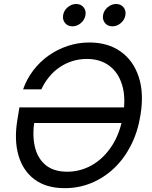

<svg xmlns="http://www.w3.org/2000/svg" viewBox="-20 -956 779 986"><path d="M312.5 10.3Q217.8 10.3 157.7 -34.4Q97.7 -79.1 75 -157.5Q52.2 -235.8 68.8 -337.9L79.6 -404.3H640.1L627 -324.2H127.4L157.7 -340.8Q145 -263.2 158.9 -202.9Q172.9 -142.6 214.4 -108.4Q255.9 -74.2 325.2 -74.2Q393.6 -74.2 453.4 -108.6Q513.2 -143.1 555.2 -208Q597.2 -272.9 611.8 -363.3Q627 -454.6 607.2 -519.5Q587.4 -584.5 540.5 -618.9Q493.7 -653.3 426.3 -653.3Q386.7 -653.3 351.3 -642.1Q315.9 -630.9 285.9 -610.4Q255.9 -589.8 232.2 -561Q208.5 -532.2 192.4 -497.1H98.6Q117.2 -550.3 150.9 -594.5Q184.6 -638.7 229.7 -670.7Q274.9 -702.6 328.1 -720.2Q381.3 -737.8 439 -737.8Q533.7 -737.8 599.1 -691.7Q664.6 -645.5 692.4 -561.3Q720.2 -477.1 701.2 -363.8Q687.5 -278.3 652.3 -209.5Q617.2 -140.6 565.2 -91.6Q513.2 -42.5 449 -16.1Q384.8 10.3 312.5 10.3ZM557.1 -820.8Q533.2 -820.8 519.3 -837.6Q505.4 -854.5 509.3 -878.4Q513.2 -902.3 533 -918.9Q552.7 -935.5 576.2 -935.5Q600.1 -935.5 614 -918.9Q627.9 -902.3 624 -878.4Q620.1 -854.5 600.6 -837.6Q581.1 -820.8 557.1 -820.8ZM352.1 -820.8Q328.1 -820.8 314.2 -837.6Q300.3 -854.5 304.2 -878.4Q308.1 -902.3 327.9 -918.9Q347.7 -935.5 371.1 -935.5Q395 -935.5 408.9 -918.9Q422.9 -902.3 418.9 -878.4Q415 -854.5 395.5 -837.6Q376 -820.8 352.1 -820.8Z"/></svg>

Font: Inter 20pt
Style: Italic
Weight: 400
Italic angle: -9.3988°
Version: Version 4.001;git-66647c0bb